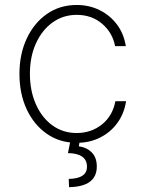

<svg xmlns="http://www.w3.org/2000/svg" viewBox="-20 -574 594 787"><path d="M294.4 11.4Q224.8 11.4 171.9 -25.6Q119 -62.5 89.3 -126.2Q59.7 -190 59.7 -271Q59.7 -351.9 89.5 -415.8Q119.3 -479.8 172.2 -516.7Q225.1 -553.6 294 -553.6Q345.9 -553.6 388.7 -532.3Q431.5 -511 459.7 -473.2Q487.9 -435.4 495.7 -384.9H451.7Q441.4 -440 398.6 -476.6Q355.8 -513.1 294.4 -513.1Q239 -513.1 195.7 -482.1Q152.3 -451 127.5 -396.5Q102.6 -342 102.6 -271.7Q102.6 -202.4 126.8 -147.4Q150.9 -92.3 194.2 -60.5Q237.6 -28.8 294.4 -28.8Q354.4 -28.8 398.3 -64.3Q442.1 -99.8 452.8 -159.1H496.8Q489 -108.7 461.3 -70.3Q433.6 -32 390.6 -10.3Q347.7 11.4 294.4 11.4ZM269.9 -2.8H308.2L302.9 25.6Q336.6 30.5 356.7 51.5Q376.8 72.4 376.8 108.3Q376.8 191.1 263.1 193.2L261.7 159.4Q336.3 158 336.6 109.4Q336.3 54.7 258.5 53.6Z"/></svg>

Font: Inter Extra Light BETA
Style: Regular
Weight: 200
Designer: Rasmus Andersson
Foundry: rsms
Version: Version 3.011;git-f93a4a705